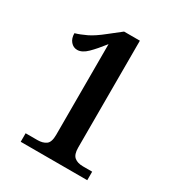

<svg xmlns="http://www.w3.org/2000/svg" viewBox="-172 -828 866 937"><g transform="rotate(30 261.0 -359.0)"><path d="M85 0V-48H152Q181 -48 199.5 -61Q218 -74 218 -116V-627Q183 -582 154.5 -554Q126 -526 99 -526Q77 -526 62 -543.5Q47 -561 47 -590Q75 -598 108.5 -614Q142 -630 188 -667L253 -718H342V-116Q342 -77 359.5 -62.5Q377 -48 408 -48H460V0Z"/></g></svg>

Font: Noto Serif Ethiopic SemiCondensed SemiBold
Style: Regular
Weight: 600
Width: 4
Designer: Monotype Design Team
Foundry: Monotype Imaging Inc.
Version: Version 2.102; ttfautohint (v1.8.4.7-5d5b)